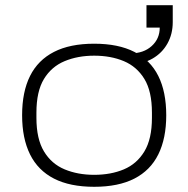

<svg xmlns="http://www.w3.org/2000/svg" viewBox="-20 -706 724 738"><path d="M342 12Q249 12 187.5 -19.5Q126 -51 95.5 -112.5Q65 -174 65 -263Q65 -353 95.5 -414Q126 -475 187.5 -506.5Q249 -538 342 -538Q435 -538 496.5 -506.5Q558 -475 588.5 -414Q619 -353 619 -263Q619 -174 588.5 -112.5Q558 -51 496.5 -19.5Q435 12 342 12ZM342 -34Q406 -34 456 -55Q506 -76 535 -124Q564 -172 564 -253V-273Q564 -355 535 -402.5Q506 -450 456 -471Q406 -492 342 -492Q279 -492 228.5 -471Q178 -450 149 -402.5Q120 -355 120 -273V-253Q120 -172 149 -124Q178 -76 228.5 -55Q279 -34 342 -34ZM483 -460V-501Q532 -501 563 -529Q594 -557 594 -600H543V-686H644V-621Q644 -575 623.5 -538.5Q603 -502 566.5 -481Q530 -460 483 -460Z"/></svg>

Font: Archivo Expanded Thin
Style: Regular
Weight: 250
Width: 7
Designer: Hector Gatti
Foundry: Omnibus-Type
Version: Version 2.001